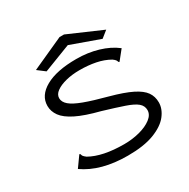

<svg xmlns="http://www.w3.org/2000/svg" viewBox="-177 -952 1105 1123"><g transform="rotate(-30 375.0 -390.5)"><path d="M371 10Q190 10 78 -69L123 -132L129 -140L135 -136Q136 -128 140.5 -122Q145 -116 158 -106Q241 -59 386 -59Q441 -59 490.5 -72Q540 -85 571.5 -109Q603 -133 603 -164Q603 -193 580 -212.5Q557 -232 504.5 -250Q452 -268 365 -294Q267 -319 211 -347Q155 -375 131.5 -407.5Q108 -440 108 -477Q108 -547 183 -589Q258 -631 391 -631Q468 -631 536 -611Q604 -591 653 -553L608 -497L601 -489L596 -494Q594 -502 589.5 -507.5Q585 -513 573 -522Q533 -545 483 -555Q433 -565 375 -565Q325 -565 283 -554.5Q241 -544 215.5 -525.5Q190 -507 190 -482Q190 -456 215 -434.5Q240 -413 296.5 -392Q353 -371 447 -346Q539 -321 590 -295.5Q641 -270 662 -240Q683 -210 683 -170Q683 -126 650.5 -84.5Q618 -43 549 -16.5Q480 10 371 10ZM205 -655 155 -693 371 -791H401L629 -692L584 -656L389 -726Z"/></g></svg>

Font: Inconsolata ExtraExpanded
Style: Regular
Weight: 400
Width: 8
Monospace: yes
Designer: Raph Levien, Cyreal, Brenton Simpson
Foundry: Raph Levien, Cyreal, Google
Version: Version 3.001; ttfautohint (v1.8.2.53-6de2)